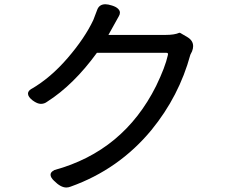

<svg xmlns="http://www.w3.org/2000/svg" viewBox="-20 -792 1040 881"><path d="M463.9 -772.5Q475.6 -772.5 494.1 -766.6Q512.7 -760.7 521.5 -752Q530.3 -743.2 530.3 -734.4Q530.3 -725.6 525.4 -717.8L477.5 -631.8H740.2Q781.2 -631.8 802.7 -641.6Q803.7 -641.6 804.7 -641.6Q805.7 -641.6 807.6 -640.6L840.8 -621.1Q866.2 -605.5 866.2 -580.1Q866.2 -569.3 861.3 -556.6Q861.3 -556.6 853.5 -541Q801.8 -350.6 674.8 -195.3Q525.4 -14.6 303.7 64.5Q293.9 68.4 284.2 68.4Q258.8 68.4 228.5 38.1Q211.9 22.5 211.9 9.8Q211.9 -2.9 228.5 -10.7Q228.5 -11.7 229.5 -11.7Q546.9 -98.6 696.3 -397.5Q738.3 -484.4 750 -538.1Q751 -542 751 -543.9Q751 -545.9 749.5 -547.9Q748 -549.8 741.2 -549.8H424.8Q317.4 -402.3 196.3 -325.2Q183.6 -315.4 167.5 -315.4Q151.4 -315.4 129.9 -331.1Q108.4 -347.7 108.4 -362.3Q108.4 -374 123 -383.8Q123 -383.8 124 -383.8Q211.9 -434.6 290.5 -525.9Q369.1 -617.2 408.2 -700.2L426.8 -749Q436.5 -772.5 463.9 -772.5Z"/></svg>

Font: TaiwanPearl
Style: Regular
Weight: 400
Version: Version 2.102